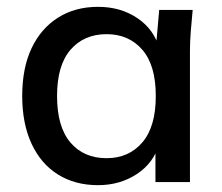

<svg xmlns="http://www.w3.org/2000/svg" viewBox="-20 -533 649 562"><path d="M267 9Q200 9 150 -22Q100 -53 72.5 -112Q45 -171 45 -252Q45 -334 72.5 -392Q100 -450 150 -481.5Q200 -513 267 -513Q333 -513 382 -480Q431 -447 447 -390H436L446 -504H544Q541 -473 538.5 -442.5Q536 -412 536 -383V0H435V-112H446Q430 -56 380.5 -23.5Q331 9 267 9ZM292 -70Q357 -70 396.5 -116Q436 -162 436 -252Q436 -342 396.5 -387.5Q357 -433 292 -433Q226 -433 186.5 -387.5Q147 -342 147 -252Q147 -162 186 -116Q225 -70 292 -70Z"/></svg>

Font: Mulish ExtraLight SemiBold
Style: Regular
Weight: 600
Version: Version 3.603